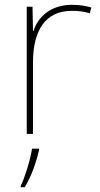

<svg xmlns="http://www.w3.org/2000/svg" viewBox="-20 -556 415 797"><path d="M278 -536C193 -536 138 -488 119 -427H117L115 -528H91V0H117V-297C117 -428 167 -511 278 -511C308 -511 328 -508 353 -501L359 -525C335 -532 310 -536 278 -536ZM142 67V61H113C107 104 82 185 66 215V221H83C111 174 130 119 142 67Z"/></svg>

Font: Noto Sans Canadian Aboriginal Thin
Style: Regular
Weight: 100
Designer: Monotype Design Team, Typotheque's Kevin King
Foundry: Monotype Imaging Inc.
Version: Version 2.004